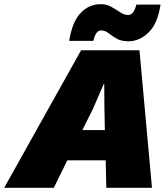

<svg xmlns="http://www.w3.org/2000/svg" viewBox="-88 -901 797 921"><path d="M-68 0 301 -660H581L641 0H422L419 -132H235L170 0ZM358 -379 307 -277H415L413 -379L412 -497H409ZM682 -879Q669 -789 625.5 -746Q582 -703 528 -703Q493 -703 471 -716Q449 -729 432.5 -742Q416 -755 397 -755Q383 -755 374 -741.5Q365 -728 360 -705H244Q258 -795 298 -838Q338 -881 396 -881Q424 -881 446.5 -868Q469 -855 488.5 -842Q508 -829 527 -829Q554 -829 566 -879Z"/></svg>

Font: Work Sans Black
Style: Italic
Weight: 900
Italic angle: -13°
Designer: Wei Huang
Foundry: Wei Huang
Version: Version 2.009; ttfautohint (v1.8.3)